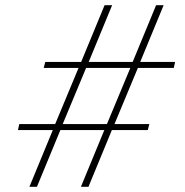

<svg xmlns="http://www.w3.org/2000/svg" viewBox="-20 -718 711 738"><path d="M183 -218H49L54 -241H192L282 -457H148L154 -480H292L382 -698H411L321 -480H490L580 -698H609L519 -480H653L648 -457H510L420 -241H554L548 -218H410L320 0H291L381 -218H212L122 0H93ZM221 -241H391L481 -457H311Z"/></svg>

Font: IBM Plex Serif ExtraLight
Style: Italic
Weight: 200
Italic angle: -14°
Designer: Mike Abbink, Paul van der Laan, Pieter van Rosmalen
Foundry: Bold Monday
Version: Version 2.5